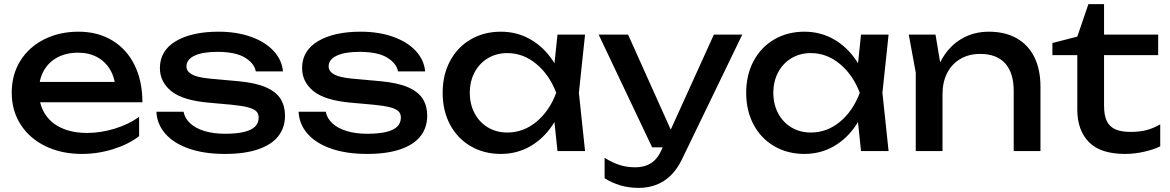

<svg xmlns="http://www.w3.org/2000/svg" viewBox="-20 -734 5684 933"><path d="M37 -284Q37 -371 78.5 -438Q120 -505 194 -542.5Q268 -580 362 -580Q455 -580 525.5 -537.5Q596 -495 634 -417.5Q672 -340 672 -237H139V-336H607L542 -299Q539 -355 515.5 -395Q492 -435 452 -456.5Q412 -478 359 -478Q302 -478 259 -455Q216 -432 192.5 -390Q169 -348 169 -292Q169 -229 197 -183Q225 -137 278 -112.5Q331 -88 403 -88Q469 -88 536.5 -108.5Q604 -129 656 -166V-72Q603 -32 529 -9Q455 14 378 14Q279 14 201.5 -23.5Q124 -61 80.5 -128.5Q37 -196 37 -284Z M1073 14Q973 14 899 -11.5Q825 -37 784 -83.5Q743 -130 740 -191H872Q878 -159 904.5 -134.5Q931 -110 974.5 -97Q1018 -84 1074 -84Q1128 -84 1164.5 -92.5Q1201 -101 1219 -118.5Q1237 -136 1237 -163Q1237 -182 1225 -193.5Q1213 -205 1185 -212.5Q1157 -220 1106 -225L995 -235Q868 -246 812.5 -291Q757 -336 757 -403Q757 -488 834.5 -534Q912 -580 1042 -580Q1129 -580 1198.5 -555.5Q1268 -531 1309 -487Q1350 -443 1355 -387H1223Q1216 -426 1170.5 -454Q1125 -482 1035 -482Q965 -482 925.5 -463.5Q886 -445 886 -411Q886 -388 911.5 -373Q937 -358 999 -352L1142 -339Q1225 -331 1274 -309Q1323 -287 1344 -252.5Q1365 -218 1365 -172Q1365 -114 1332.5 -72.5Q1300 -31 1234.5 -8.5Q1169 14 1073 14Z M1764 14Q1664 14 1590 -11.5Q1516 -37 1475 -83.5Q1434 -130 1431 -191H1563Q1569 -159 1595.5 -134.5Q1622 -110 1665.5 -97Q1709 -84 1765 -84Q1819 -84 1855.5 -92.5Q1892 -101 1910 -118.5Q1928 -136 1928 -163Q1928 -182 1916 -193.5Q1904 -205 1876 -212.5Q1848 -220 1797 -225L1686 -235Q1559 -246 1503.5 -291Q1448 -336 1448 -403Q1448 -488 1525.5 -534Q1603 -580 1733 -580Q1820 -580 1889.5 -555.5Q1959 -531 2000 -487Q2041 -443 2046 -387H1914Q1907 -426 1861.5 -454Q1816 -482 1726 -482Q1656 -482 1616.5 -463.5Q1577 -445 1577 -411Q1577 -388 1602.5 -373Q1628 -358 1690 -352L1833 -339Q1916 -331 1965 -309Q2014 -287 2035 -252.5Q2056 -218 2056 -172Q2056 -114 2023.5 -72.5Q1991 -31 1925.5 -8.5Q1860 14 1764 14Z M2667 -210 2693 -283 2667 -355 2689 -566H2823L2793 -283L2823 0H2689ZM2414 14Q2332 14 2267.5 -23.5Q2203 -61 2167 -128.5Q2131 -196 2131 -283Q2131 -370 2167 -437.5Q2203 -505 2267.5 -542.5Q2332 -580 2414 -580Q2492 -580 2557 -543Q2622 -506 2666.5 -439Q2711 -372 2729 -283Q2710 -194 2665.5 -127Q2621 -60 2556.5 -23Q2492 14 2414 14ZM2445 -90Q2524 -90 2587 -142.5Q2650 -195 2683 -283Q2650 -370 2586.5 -423Q2523 -476 2445 -476Q2393 -476 2351.5 -451.5Q2310 -427 2286.5 -383Q2263 -339 2263 -283Q2263 -227 2286.5 -183Q2310 -139 2351.5 -114.5Q2393 -90 2445 -90Z M2918 132V33Q2957 57 2991.5 68Q3026 79 3068 79Q3111 79 3142.5 59.5Q3174 40 3194 -4L3449 -566H3587L3294 40Q3259 112 3205.5 145.5Q3152 179 3084 179Q3036 179 2995 167Q2954 155 2918 132ZM2889 -566H3032L3278 -18H3149Z M4142 -210 4168 -283 4142 -355 4164 -566H4298L4268 -283L4298 0H4164ZM3889 14Q3807 14 3742.5 -23.5Q3678 -61 3642 -128.5Q3606 -196 3606 -283Q3606 -370 3642 -437.5Q3678 -505 3742.5 -542.5Q3807 -580 3889 -580Q3967 -580 4032 -543Q4097 -506 4141.5 -439Q4186 -372 4204 -283Q4185 -194 4140.5 -127Q4096 -60 4031.5 -23Q3967 14 3889 14ZM3920 -90Q3999 -90 4062 -142.5Q4125 -195 4158 -283Q4125 -370 4061.5 -423Q3998 -476 3920 -476Q3868 -476 3826.5 -451.5Q3785 -427 3761.5 -383Q3738 -339 3738 -283Q3738 -227 3761.5 -183Q3785 -139 3826.5 -114.5Q3868 -90 3920 -90Z M4526 -566 4560 -362V0H4430V-381L4396 -566ZM5036 -313V0H4906V-292Q4906 -380 4864.5 -426Q4823 -472 4743 -472Q4688 -472 4646.5 -447.5Q4605 -423 4582.5 -379Q4560 -335 4560 -276L4514 -301Q4522 -387 4559 -450Q4596 -513 4654.5 -546.5Q4713 -580 4785 -580Q4864 -580 4920.5 -548Q4977 -516 5006.5 -456Q5036 -396 5036 -313Z M5094 -525 5215 -556 5269 -714H5345V-566H5608V-466H5345V-221Q5345 -173 5358.5 -145.5Q5372 -118 5400 -105.5Q5428 -93 5475 -93Q5518 -93 5552 -102Q5586 -111 5618 -130V-23Q5589 -8 5541.5 3Q5494 14 5447 14Q5328 14 5271.5 -43.5Q5215 -101 5215 -201V-466H5094Z"/></svg>

Font: Unbounded Variable
Style: Regular
Weight: 400
Designer: Luke Prowse, Jean-Baptiste Morizot, Fátima Lázaro, Florian Runge
Foundry: NaN
Version: Version 1.600;FEAKit 1.0